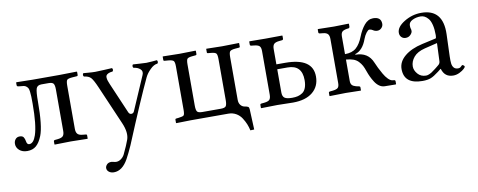

<svg xmlns="http://www.w3.org/2000/svg" viewBox="-60 -710 3041 1222"><g transform="rotate(-10 1460.5 -98.5)"><path d="M3.9 -45.9Q3.9 -63.5 13.9 -75.7Q23.9 -87.9 41 -87.9Q59.1 -87.9 66.2 -77.9Q73.2 -67.9 76.2 -49.8Q79.1 -28.8 94.2 -28.8Q121.6 -28.8 138.2 -78.1Q159.2 -141.1 159.2 -278.8Q159.2 -308.6 158.7 -324.5Q158.2 -340.3 156.2 -356.2Q154.3 -372.1 150.9 -378.7Q147.5 -385.3 140.4 -391.4Q133.3 -397.5 124 -399.4Q116.7 -400.9 100.1 -401.9Q86.9 -402.8 83 -404.8Q79.1 -406.7 79.1 -413.1V-429.2L82 -431.2Q145 -429.2 185.1 -429.2H358.9L470.2 -431.2L473.1 -429.2V-409.2Q473.1 -401.9 464.8 -401.9L437 -399.9Q409.2 -397.9 402.6 -390.1Q396 -382.3 396 -353V-74.2Q396 -52.2 405.5 -41.5Q415 -30.8 439 -28.8L458 -26.9Q465.8 -26.9 465.8 -19V0L463.9 2Q396 0 356.9 0L252.9 2L251 0V-19Q251 -25.4 258.8 -26.9L277.8 -28.8Q303.2 -31.7 312 -41.7Q320.8 -51.8 320.8 -74.2V-341.8Q320.8 -369.6 313.5 -379.9Q306.2 -390.1 280.8 -390.1H235.8Q208.5 -390.1 201.7 -369.6Q194.8 -349.1 194.8 -286.1Q194.8 -127.9 170.9 -67.9Q154.3 -26.4 131.8 -7.1Q109.4 12.2 74.2 12.2Q42.5 12.2 23.2 -4.9Q3.9 -22 3.9 -45.9Z M686 172.9Q647.9 241.2 593.8 241.2Q574.2 241.2 561.5 231.2Q548.8 221.2 548.8 206.1Q548.8 194.8 558.8 183.8Q568.8 172.9 587.9 172.9Q592.3 172.9 602.3 175.5Q612.3 178.2 619.1 178.2Q636.2 178.2 651.1 167Q666 155.8 673.8 140.1Q700.7 84 711.9 51.8Q727.5 8.3 699.2 -57.1L590.8 -308.1Q569.8 -356.9 555.7 -373Q541 -389.2 510.7 -392.1Q506.3 -396.5 506.3 -403.1Q506.3 -409.7 510.7 -414.1Q512.7 -414.1 540.8 -411.6Q568.8 -409.2 587.9 -409.2Q606.9 -409.2 644.3 -411.4Q681.6 -413.6 695.8 -414.1Q700.2 -409.7 700.2 -403.1Q700.2 -396.5 695.8 -392.1Q678.7 -390.6 668.7 -386Q658.7 -381.3 654.5 -375.2Q650.4 -369.1 651.4 -358.9Q652.3 -348.6 655.3 -339.8Q658.2 -331.1 664.1 -316.9L749 -119.1Q755.4 -105.5 767.6 -106Q779.8 -106.4 785.2 -118.2L879.9 -336.9Q890.1 -360.4 873.5 -375Q856.9 -389.6 831.1 -392.1Q826.7 -396.5 826.7 -403.1Q826.7 -409.7 831.1 -414.1Q846.7 -413.6 873.5 -411.4Q900.4 -409.2 918 -409.2Q933.1 -409.2 954.8 -411.4Q976.6 -413.6 985.8 -414.1Q990.2 -409.7 990.2 -403.1Q990.2 -396.5 985.8 -392.1Q961.9 -390.1 938.5 -366.2Q914.6 -342.8 902.8 -317.9Q840.8 -186.5 726.1 90.8Q704.1 140.1 686 172.9Z M1373.5 -352.1Q1373.5 -381.3 1366.7 -389.4Q1359.9 -397.5 1333.5 -399.9L1312.5 -401.9Q1307.6 -402.8 1307.6 -407.2V-429.2L1308.6 -431.2Q1370.6 -429.2 1410.6 -429.2L1518.6 -431.2L1520.5 -429.2V-407.2Q1520.5 -402.3 1514.6 -401.9L1489.7 -399.9Q1463.4 -397.5 1456.1 -389.6Q1448.7 -381.8 1448.7 -352.1V-76.2Q1448.7 -55.2 1459.2 -42.2Q1469.7 -29.3 1484.4 -26.9Q1500 -24.4 1506.6 -20.5Q1513.2 -16.6 1513.7 -4.9L1519.5 127.9L1494.6 128.9Q1489.7 106.9 1481.9 87.6Q1474.1 68.4 1460.4 46.9Q1446.8 25.4 1424.6 12.7Q1402.3 0 1374.5 0H1131.3L1038.6 2L1036.6 0V-21Q1036.6 -25.9 1041.5 -26.9L1058.6 -28.8Q1085.4 -31.7 1092.3 -38.1Q1098.6 -44.9 1098.6 -73.2V-353Q1098.6 -381.3 1091.6 -389.4Q1084.5 -397.5 1058.6 -399.9L1032.7 -401.9Q1026.4 -402.8 1026.4 -407.2V-429.2L1027.3 -431.2Q1093.3 -429.2 1134.8 -429.2L1238.8 -431.2L1240.7 -429.2V-408.2Q1240.7 -402.8 1234.4 -401.9L1213.4 -399.9Q1187 -397.5 1180.2 -390.1Q1173.3 -382.8 1173.3 -353V-87.9Q1173.3 -58.6 1180.7 -48.8Q1188 -39.1 1213.4 -39.1H1333.5Q1359.4 -39.1 1366.5 -49.3Q1373.5 -59.6 1373.5 -87.9Z M1890.1 -126Q1890.1 -224.1 1797.4 -224.1H1730.5V-74.2Q1730.5 -48.3 1744.4 -38.6Q1758.3 -28.8 1793.5 -28.8Q1814 -28.8 1829.8 -32.7Q1845.7 -36.6 1860.1 -46.4Q1874.5 -56.2 1882.3 -76.4Q1890.1 -96.7 1890.1 -126ZM1655.3 -74.2V-355Q1655.3 -377.4 1646.7 -386.7Q1638.2 -396 1612.3 -398.9L1593.3 -400.9Q1585.4 -401.9 1585.4 -410.2V-428.2L1587.4 -430.2Q1655.3 -429.2 1691.4 -429.2L1798.3 -430.2L1800.3 -428.2V-410.2Q1800.3 -401.9 1792.5 -400.9L1773.4 -398.9Q1749 -396.5 1739.7 -386.7Q1730.5 -377 1730.5 -355V-255.9H1787.1Q1965.3 -255.9 1965.3 -136.2Q1965.3 -72.3 1919.9 -35.2Q1874.5 2 1792.5 2Q1772.9 2 1742.2 1Q1711.4 0 1691.4 0L1587.4 2L1585.4 0V-19Q1585.4 -25.9 1593.3 -26.9L1612.3 -28.8Q1638.7 -31.7 1647 -41.5Q1655.3 -51.3 1655.3 -74.2Z M2028.3 0V-19Q2028.3 -25.4 2036.1 -26.9L2055.2 -28.8Q2080.6 -31.7 2088.9 -40.5Q2097.2 -49.3 2097.2 -70.8V-356Q2097.2 -377.4 2087.9 -387.7Q2078.6 -397.9 2055.2 -399.9L2036.1 -401.9Q2028.3 -403.3 2028.3 -410.2V-429.2L2030.3 -431.2Q2098.1 -429.2 2133.3 -429.2L2228 -431.2L2230 -429.2V-412.1Q2230 -408.2 2227.5 -405Q2225.1 -401.9 2222.2 -401.9Q2196.3 -399.4 2184.1 -391.1Q2171.9 -382.8 2171.9 -357.9V-244.1Q2218.8 -244.1 2245.1 -267.6Q2271 -290.5 2289.1 -336.9Q2305.7 -379.4 2330.1 -408.7Q2354.5 -438 2387.2 -438Q2439 -438 2439 -393.1Q2439 -377.9 2427.7 -366.5Q2416.5 -355 2400.9 -355Q2385.3 -355 2373 -363.8Q2362.3 -371.1 2351.1 -371.1Q2343.3 -371.1 2331.3 -355.5Q2319.3 -339.8 2311 -317.9Q2286.1 -248 2236.3 -232.9V-229Q2318.4 -229 2347.2 -158.2Q2355 -139.6 2363.8 -121.8Q2372.6 -104 2385.5 -81.3Q2398.4 -58.6 2412.8 -44.2Q2427.2 -29.8 2439.9 -27.8L2448.2 -26.9Q2459 -26.9 2459 -18.1V0L2456.1 2L2384.3 1Q2366.7 0.5 2350.8 -10.5Q2335 -21.5 2323 -40.3Q2311 -59.1 2303 -76.2Q2294.9 -93.3 2288.1 -112.8Q2279.8 -136.7 2272.5 -150.4Q2264.2 -165.5 2251.2 -179.2Q2238.3 -192.9 2218.8 -200Q2199.2 -207 2171.9 -209V-68.8Q2171.9 -57.1 2176.5 -48.8Q2181.2 -40.5 2190.2 -36.4Q2199.2 -32.2 2206.3 -30.3Q2213.4 -28.3 2224.1 -26.9Q2231.9 -24.9 2231.9 -19V0L2230 2Q2172.4 0 2133.3 0L2030.3 2Z M2760.7 -211.9 2678.7 -191.9Q2629.4 -179.7 2606.2 -151.9Q2583 -124 2583 -91.8Q2583 -66.4 2603.3 -43.2Q2623.5 -20 2656.7 -20Q2662.1 -20 2668.2 -21.5Q2674.3 -22.9 2681.4 -26.6Q2688.5 -30.3 2693.8 -33.4Q2699.2 -36.6 2707 -43L2719.2 -51.8Q2723.1 -54.7 2731.4 -61.5L2742.7 -70.8Q2755.4 -80.1 2755.9 -95.2ZM2755.9 -45.9H2753.9L2734.9 -30.8Q2703.1 -6.3 2682.4 1.7Q2661.6 9.8 2628.9 9.8Q2509.8 9.8 2509.8 -87.9Q2509.8 -135.3 2552.7 -170.9Q2595.2 -206.1 2667 -222.2L2756.8 -242.2Q2761.7 -243.7 2761.7 -263.2Q2761.7 -301.8 2754.9 -329.3Q2748 -356.9 2736.3 -370.8Q2724.6 -384.8 2712.4 -390.9Q2700.2 -397 2687 -397Q2657.2 -397 2633.5 -385Q2609.9 -373 2609.9 -352.1Q2609.9 -338.9 2611.8 -333Q2614.7 -327.1 2614.7 -315.9Q2614.7 -304.7 2602.3 -291.7Q2589.8 -278.8 2570.8 -278.8Q2554.2 -278.8 2543.5 -289.8Q2532.7 -300.8 2532.7 -317.9Q2532.7 -355.5 2584.2 -387.2Q2635.7 -418.9 2694.8 -418.9Q2835.9 -418.9 2830.6 -256.8L2825.7 -115.2Q2824.7 -85 2826.9 -67.9Q2829.1 -50.8 2838.4 -40.3Q2847.7 -29.8 2865.7 -29.8Q2874.5 -29.8 2880.4 -33.9Q2886.2 -38.1 2889.4 -42Q2892.6 -45.9 2894.5 -45.9Q2897.9 -45.9 2903.3 -42Q2908.7 -38.1 2908.7 -33.2Q2908.7 -29.8 2898.7 -20Q2888.7 -10.3 2868.7 -0.2Q2848.6 9.8 2827.6 9.8Q2772 9.8 2755.9 -45.9Z"/></g></svg>

Font: Linux Libertine Display G
Style: Regular
Weight: 400
Designer: Philipp H. Poll
Foundry: Philipp H. Poll
Version: Version 5.0.9